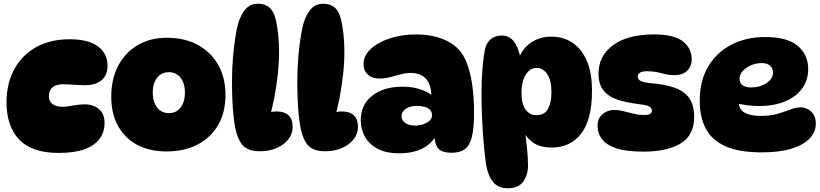

<svg xmlns="http://www.w3.org/2000/svg" viewBox="-20 -811 4410 1032"><path d="M296 11Q151 11 83 -61Q15 -133 15 -261Q15 -360 55.5 -436.5Q96 -513 172.5 -556.5Q249 -600 356 -600Q454 -600 506 -562Q558 -524 558 -456Q558 -408 526.5 -380.5Q495 -353 436 -353Q413 -353 392 -354.5Q371 -356 353 -357Q335 -358 319 -358Q282 -358 262.5 -342Q243 -326 243 -294Q243 -265 263 -251Q283 -237 317 -237Q332 -237 351.5 -240.5Q371 -244 393 -247Q415 -250 436 -250Q482 -250 512 -224.5Q542 -199 542 -150Q542 -101 515 -64.5Q488 -28 433.5 -8.5Q379 11 296 11Z M874 3Q784 3 717.5 -32.5Q651 -68 614.5 -134Q578 -200 578 -291Q578 -386 615 -457Q652 -528 719.5 -568Q787 -608 877 -608Q973 -608 1043.5 -569.5Q1114 -531 1153 -462Q1192 -393 1192 -301Q1192 -207 1152.5 -139Q1113 -71 1042 -34Q971 3 874 3ZM888 -203Q927 -203 950.5 -233Q974 -263 974 -313Q974 -363 950.5 -393Q927 -423 888 -423Q848 -423 824.5 -393Q801 -363 801 -313Q801 -263 824.5 -233Q848 -203 888 -203Z M1376 2Q1330 2 1302 -15.5Q1274 -33 1258 -76Q1242 -118 1234.5 -193.5Q1227 -269 1227 -376Q1227 -440 1232.5 -506Q1238 -572 1247.5 -626.5Q1257 -681 1268 -708Q1287 -753 1310 -772Q1333 -791 1367 -791Q1403 -791 1427 -771.5Q1451 -752 1462 -707Q1470 -674 1475 -628Q1480 -582 1480 -531Q1480 -474 1473 -410.5Q1466 -347 1454.5 -286.5Q1443 -226 1427 -175L1336 -166Q1365 -188 1400.5 -200Q1436 -212 1467 -212Q1508 -212 1530.5 -191.5Q1553 -171 1553 -128Q1553 -92 1530 -62.5Q1507 -33 1467.5 -15.5Q1428 2 1376 2Z M1727 2Q1681 2 1653 -15.5Q1625 -33 1609 -76Q1593 -118 1585.5 -193.5Q1578 -269 1578 -376Q1578 -440 1583.5 -506Q1589 -572 1598.5 -626.5Q1608 -681 1619 -708Q1638 -753 1661 -772Q1684 -791 1718 -791Q1754 -791 1778 -771.5Q1802 -752 1813 -707Q1821 -674 1826 -628Q1831 -582 1831 -531Q1831 -474 1824 -410.5Q1817 -347 1805.5 -286.5Q1794 -226 1778 -175L1687 -166Q1716 -188 1751.5 -200Q1787 -212 1818 -212Q1859 -212 1881.5 -191.5Q1904 -171 1904 -128Q1904 -92 1881 -62.5Q1858 -33 1818.5 -15.5Q1779 2 1727 2Z M2409 10Q2351 10 2332.5 -16.5Q2314 -43 2315 -101L2332 -96Q2278 13 2125 13Q2055 13 2009.5 -11.5Q1964 -36 1941.5 -76Q1919 -116 1919 -165Q1919 -248 1980.5 -296.5Q2042 -345 2144 -345Q2206 -345 2253 -326Q2300 -307 2332 -273L2300 -275Q2300 -353 2271 -386Q2242 -419 2186 -419Q2162 -419 2134.5 -411.5Q2107 -404 2078 -396.5Q2049 -389 2019 -389Q1979 -389 1956.5 -410.5Q1934 -432 1934 -466Q1934 -512 1973 -548Q2012 -584 2076.5 -605Q2141 -626 2216 -626Q2314 -626 2386 -589.5Q2458 -553 2487 -477Q2509 -422 2518.5 -353Q2528 -284 2528 -206Q2528 -121 2516 -74Q2504 -27 2477.5 -8.5Q2451 10 2409 10ZM2213 -136Q2233 -136 2253.5 -142.5Q2274 -149 2288 -161.5Q2302 -174 2302 -192Q2302 -210 2291 -221Q2280 -232 2261.5 -237Q2243 -242 2222 -242Q2184 -242 2161 -226Q2138 -210 2138 -186Q2138 -164 2158.5 -150Q2179 -136 2213 -136Z M2677 -620Q2718 -620 2743.5 -586.5Q2769 -553 2781 -481L2760 -470Q2778 -540 2827 -577Q2876 -614 2943 -614Q3007 -614 3056 -582Q3105 -550 3133.5 -485.5Q3162 -421 3162 -324Q3162 -167 3103.5 -92.5Q3045 -18 2946 -18Q2879 -18 2840.5 -48Q2802 -78 2787 -121L2799 -127Q2807 -71 2812.5 -16.5Q2818 38 2818 79Q2818 130 2792 165.5Q2766 201 2710 201Q2658 201 2630.5 167.5Q2603 134 2593 76Q2587 35 2581 -28.5Q2575 -92 2571.5 -166Q2568 -240 2568 -312Q2568 -383 2573.5 -445.5Q2579 -508 2587 -547Q2596 -584 2619.5 -602Q2643 -620 2677 -620ZM2865 -446Q2828 -446 2805.5 -409Q2783 -372 2783 -313Q2783 -252 2805 -222Q2827 -192 2863 -192Q2907 -192 2925.5 -226Q2944 -260 2944 -314Q2944 -382 2920.5 -414Q2897 -446 2865 -446Z M3495 -626Q3603 -626 3650.5 -588.5Q3698 -551 3698 -492Q3698 -455 3673.5 -431Q3649 -407 3605 -407Q3573 -407 3536.5 -417.5Q3500 -428 3453 -428Q3431 -428 3419.5 -420Q3408 -412 3408 -399Q3408 -386 3420.5 -377.5Q3433 -369 3476 -364Q3552 -358 3604.5 -340Q3657 -322 3684 -284.5Q3711 -247 3711 -181Q3711 -84 3638.5 -40Q3566 4 3437 4Q3348 4 3294 -13.5Q3240 -31 3216 -62.5Q3192 -94 3192 -135Q3192 -175 3218.5 -197.5Q3245 -220 3281 -220Q3304 -220 3330 -213.5Q3356 -207 3385 -200Q3414 -193 3444 -193Q3484 -193 3484 -216Q3484 -224 3479.5 -230.5Q3475 -237 3460.5 -242.5Q3446 -248 3416 -251Q3349 -259 3300 -275Q3251 -291 3224 -324.5Q3197 -358 3197 -416Q3197 -510 3275 -568Q3353 -626 3495 -626Z M4075 8Q3952 8 3879 -25Q3806 -58 3773.5 -120Q3741 -182 3741 -268Q3741 -377 3786.5 -453.5Q3832 -530 3911.5 -571Q3991 -612 4092 -612Q4212 -612 4268 -564.5Q4324 -517 4324 -440Q4324 -379 4290.5 -334Q4257 -289 4197.5 -265Q4138 -241 4060 -241Q4024 -241 3990 -246Q3956 -251 3929 -259L3953 -315Q3950 -291 3950 -267Q3950 -224 3981.5 -206Q4013 -188 4069 -188Q4123 -188 4161 -199.5Q4199 -211 4228 -222.5Q4257 -234 4283 -234Q4301 -234 4320 -225Q4339 -216 4352 -197Q4365 -178 4365 -146Q4365 -102 4332 -67Q4299 -32 4234.5 -12Q4170 8 4075 8ZM4017 -341Q4065 -341 4100 -364.5Q4135 -388 4135 -422Q4135 -444 4119 -458Q4103 -472 4075 -472Q4044 -472 4016.5 -460Q3989 -448 3972 -429Q3955 -410 3955 -387Q3955 -365 3971.5 -353Q3988 -341 4017 -341Z"/></svg>

Font: DynaPuff
Style: Bold
Weight: 700
Designer: Toshi Omagari, Jennifer Daniel
Foundry: Google Fonts
Version: Version 2.000